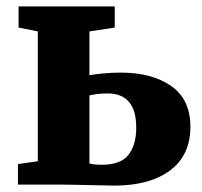

<svg xmlns="http://www.w3.org/2000/svg" viewBox="-20 -576 631 599"><path d="M36 0V-64L98 -73V-478L38 -490V-556H338V-490L259 -478V-341.5Q274.5 -344 301 -346.8Q327.5 -349.5 356.5 -349.5Q454 -349.5 514 -307.8Q574 -266 574 -180.5Q574 -91.5 510.5 -44.2Q447 3 337 3Q329 3 308.2 2.5Q287.5 2 262 1.5Q236.5 1 213.5 0.5Q190.5 0 178 0ZM298 -62Q356.5 -62 380.8 -93Q405 -124 405 -177.5Q405 -284.5 315.5 -284.5Q299.5 -284.5 284.8 -282.8Q270 -281 259 -278.5V-66Q273.5 -62 298 -62Z"/></svg>

Font: Merriweather Black
Style: Regular
Weight: 900
Designer: Eben Sorkin
Foundry: Eben Sorkin
Version: Version 2.200;gftools[0.9.31]